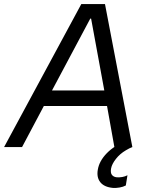

<svg xmlns="http://www.w3.org/2000/svg" viewBox="-62 -720 718 940"><path d="M336 -700H452L586 0H498L457 -229L454 -248L384 -629H380L176 -246L168 -230L46 0H-42ZM147 -277H493L507 -201H107ZM417 110Q424 68 461 30Q498 -8 557 -30L586 0Q572 5 554 16Q525 33 505.5 58Q486 83 482 104Q478 125 485.5 135.5Q493 146 509 148Q523 149 537 146.5Q551 144 562 138L554 188Q541 195 523.5 198Q506 201 491 200Q448 196 429 172Q410 148 417 110Z"/></svg>

Font: Fixel Italic Variable Display Thin
Style: Italic
Weight: 100
Italic angle: -10°
Designer: AlfaBravo + MacPaw
Foundry: Kyrylo Tkachov, Marchela Mozhyna, Serhii Makarenko, Maria Weinstein, Zakhar Kryvoshyya
Version: Version 1.210;Glyphs 3.2 (3217)